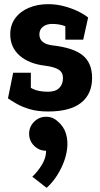

<svg xmlns="http://www.w3.org/2000/svg" viewBox="-20 -528 481 923"><path d="M211 8V-87Q246.7 -87 264.7 -105Q282.7 -123 282.7 -153Q282.7 -179.7 262.3 -193Q242 -206.3 197.7 -212L231 -310Q331.3 -299 377 -262.5Q422.7 -226 422.7 -153Q422.7 -76 369.8 -34Q317 8 211 8ZM211 -508 231 -413Q203.3 -413 186.3 -399.3Q169.3 -385.7 169.3 -362.7Q169.3 -318 231 -310L197.7 -212Q119.7 -221 74.5 -260.7Q29.3 -300.3 29.3 -362.7Q29.3 -408.3 53.5 -440.8Q77.7 -473.3 119.2 -490.7Q160.7 -508 211 -508ZM18.3 -55 80 -139Q108 -116 136 -101.5Q164 -87 211 -87V8Q160.7 8 123.5 -3Q86.3 -14 60.3 -29Q34.3 -44 18.3 -55ZM342 -375.3Q320.7 -391 293.3 -402Q266 -413 231 -413L211 -508Q248.7 -508 284.3 -499Q320 -490 350.7 -475.7Q381.3 -461.3 403.7 -444ZM128.3 -178.3V-55H18.3L43.3 -178.3ZM294.3 -337.3 293.7 -443.3 403.7 -444 380 -337.3ZM201.7 196.7Q168 196.7 144 172.7Q120 148.7 120 115Q120 81.3 144 57.3Q168 33.3 201.7 33.3Q235.3 33.3 259.3 57.3Q283.3 81.3 283.3 115Q283.3 148.7 259.3 172.7Q235.3 196.7 201.7 196.7ZM135.3 321.3Q160.3 298.3 181 264.8Q201.7 231.3 201.7 196.7L257 55Q287 80.3 297.2 114.7Q307.3 149 302.8 186.3Q298.3 223.7 283.2 260Q268 296.3 247.2 326Q226.3 355.7 204 375Z"/></svg>

Font: Epunda Slab Light
Style: Regular
Weight: 300
Designer: Simon Atzbach
Foundry: typofactur
Version: Version 1.102